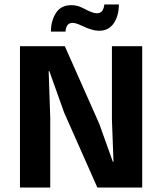

<svg xmlns="http://www.w3.org/2000/svg" viewBox="-20 -836 723 856"><path d="M69 0V-630H269L423 -283L483 -115H486L479 -303V-630H614V0H414L266 -334L200 -519H197L204 -311V0ZM272 -695H207C207 -728 215 -756 230 -779C245 -802 268 -813 298 -813C310 -813 321 -811 331 -808C341 -804 351 -800 360 -795C369 -790 377 -786 386 -783C395 -779 404 -777 413 -777C423 -777 431 -781 436 -788C441 -795 444 -805 445 -816H510C510 -782 502 -754 487 -732C472 -710 450 -699 423 -699C410 -699 397 -701 386 -705C375 -708 364 -712 355 -717C345 -721 336 -725 327 -729C318 -732 311 -734 304 -734C293 -734 285 -730 280 -723C275 -715 273 -706 272 -695Z"/></svg>

Font: Holmes&Hills Bold
Style: Bold
Weight: 500
Designer: Noopur Datye, Girish Dalvi, Yashodeep Gholap, Pallavi Karambelkar
Foundry: Ek Type
Version: ""